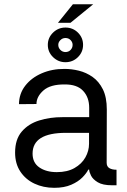

<svg xmlns="http://www.w3.org/2000/svg" viewBox="-20 -881 604 913"><path d="M237.9 12.1Q186.1 12.1 143.8 -7.8Q101.6 -27.7 76.7 -65.2Q51.8 -102.6 51.8 -155.5Q51.8 -218.4 83.5 -255.3Q115.1 -292.3 166.5 -308.2Q218 -324.2 277.7 -323.9H404.1V-368.6Q404.1 -418.3 375 -449.2Q345.9 -480.1 287.6 -479.4Q219.5 -480.1 186.4 -450.8Q153.4 -421.5 153.4 -386.4L70.3 -385.7Q70.7 -435.7 100.1 -473.5Q129.6 -511.4 178.6 -532.5Q227.6 -553.6 286.2 -553.3Q319.6 -553.6 354.9 -544.9Q390.3 -536.2 420.5 -514.9Q450.6 -493.6 469.3 -456Q487.9 -418.3 487.9 -360.1L487.2 -107.2Q487.2 -89.1 500 -81.5Q512.8 -73.9 533.4 -73.9H534.1V0H512.8Q468.4 0 445 -14.2Q421.5 -28.4 412.8 -46Q404.1 -63.6 404.1 -73.9V-74.6H399.9Q391.7 -57.5 371.8 -37.3Q351.9 -17 318.7 -2.5Q285.5 12.1 237.9 12.1ZM250 -62.5Q300.1 -62.5 334.3 -82Q368.6 -101.6 386 -132.5Q403.4 -163.4 403.4 -197.4V-249.3H293.3Q134.9 -249.3 134.9 -150.6Q134.9 -106.9 167.4 -84.7Q199.9 -62.5 250 -62.5ZM291.2 -585.2Q257.1 -585.2 232.2 -609.4Q207.4 -633.5 207.4 -667.6Q207.4 -701.7 232.2 -725.9Q257.1 -750 291.2 -750Q326.3 -750 350.7 -725.9Q375 -701.7 375 -667.6Q375 -633.5 350.7 -609.4Q326.3 -585.2 291.2 -585.2ZM255.7 -772.7 326.7 -860.8H423.3L315.3 -772.7ZM291.2 -633.5Q306.1 -633.5 315.7 -643.6Q325.3 -653.8 325.3 -667.6Q325.3 -680.4 315.7 -690.3Q306.1 -700.3 291.2 -700.3Q277.3 -700.3 267.2 -690.3Q257.1 -680.4 257.1 -667.6Q257.1 -653.8 267.2 -643.6Q277.3 -633.5 291.2 -633.5Z"/></svg>

Font: Inter Zeller
Style: Regular
Weight: 400
Designer: Rasmus Andersson; Joe Bland
Foundry: zeller
Version: Version 3.015;git-dec3a8cb1